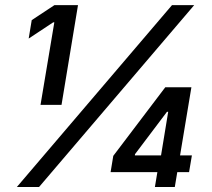

<svg xmlns="http://www.w3.org/2000/svg" viewBox="-20 -748 847 768"><path d="M292 -727.5 226.1 -328.6H142.1L197.3 -658.7H192.9L94.7 -593.8L106.9 -667.5L197.8 -727.5ZM47.4 0 668 -727.5H756.8L136.2 0ZM422.4 -59.6 433.1 -124.5 641.1 -398.9H701.7L685.1 -300.8H647.9L520 -131.3L519.5 -126.5H747.6L736.3 -59.6ZM599.6 0 612.8 -79.6 621.1 -107.9 668.9 -398.9H745.6L679.2 0Z"/></svg>

Font: Inter Medium
Style: Italic
Weight: 500
Italic angle: -9.3988°
Designer: Rasmus Andersson
Foundry: rsms
Version: Version 4.001;git-66647c0bb